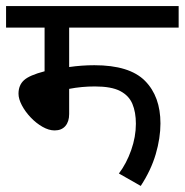

<svg xmlns="http://www.w3.org/2000/svg" viewBox="-20 -642 609 633"><path d="M208 -551V-421Q250 -427 291 -427Q407 -427 458 -375.5Q509 -324 509 -235Q509 -187 493.5 -134Q478 -81 444 -29L372 -70Q397 -103 412.5 -147Q428 -191 428 -234Q428 -272 416.5 -299.5Q405 -327 376 -342Q347 -357 293 -357Q249 -357 208 -349V-266Q208 -241 195.5 -226.5Q183 -212 160 -212Q141 -212 120 -224Q99 -236 81 -255Q63 -274 52 -295Q41 -316 41 -333Q41 -361 59 -377.5Q77 -394 127 -407V-551H0V-622H569V-551Z"/></svg>

Font: RS Noto Sans
Style: Regular
Weight: 400
Designer: Monotype Design Team
Foundry: Monotype Imaging Inc.
Version: Version 3.10